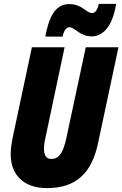

<svg xmlns="http://www.w3.org/2000/svg" viewBox="-20 -957 629 987"><path d="M213 -769H302C309 -805 324 -817 336 -817C367 -817 388 -770 452 -770C502 -770 557 -811 577 -937H488C480 -903 469 -890 453 -890C423 -890 402 -936 336 -936C258 -936 230 -859 213 -769ZM221 10C374 10 452 -70 484 -221L589 -714H421L321 -247C304 -168 282 -140 244 -140C219 -140 206 -156 206 -194C206 -207 208 -226 213 -246L312 -714H144L45 -249C39 -219 35 -187 35 -164C35 -55 105 10 221 10Z"/></svg>

Font: Noto Sans UI Condensed Black
Style: Italic
Weight: 900
Width: 3
Italic angle: -192°
Designer: Monotype Design Team
Foundry: Monotype Imaging Inc.
Version: Version 1.901